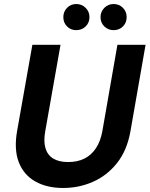

<svg xmlns="http://www.w3.org/2000/svg" viewBox="-20 -923 744 955"><path d="M294 12Q213 12 155.5 -20.5Q98 -53 73.5 -116Q49 -179 65 -271L141 -700H281L205 -270Q196 -221 206 -186.5Q216 -152 244.5 -134.5Q273 -117 319 -117Q365 -117 399.5 -134Q434 -151 457 -185.5Q480 -220 489 -270L564 -700H704L629 -271Q612 -175 562.5 -112.5Q513 -50 443 -19Q373 12 294 12ZM359 -773Q332 -773 313.5 -791.5Q295 -810 295 -838Q295 -865 313.5 -884Q332 -903 359 -903Q387 -903 406 -884Q425 -865 425 -838Q425 -810 406 -791.5Q387 -773 359 -773ZM545 -773Q518 -773 499 -791.5Q480 -810 480 -838Q480 -865 499 -884Q518 -903 545 -903Q573 -903 591.5 -884Q610 -865 610 -838Q610 -810 591.5 -791.5Q573 -773 545 -773Z"/></svg>

Font: DM Sans 12pt ExtraBold
Style: Italic
Weight: 800
Italic angle: -10°
Version: Version 4.004;gftools[0.9.30]